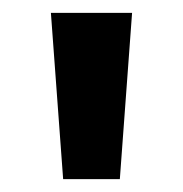

<svg xmlns="http://www.w3.org/2000/svg" viewBox="-20 -734 284 298"><path d="M185 -714 166 -456H78L59 -714Z"/></svg>

Font: Noto Sans Display SemiBold
Style: Regular
Weight: 600
Designer: Monotype Design Team
Foundry: Monotype Imaging Inc.
Version: Version 2.003